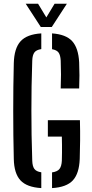

<svg xmlns="http://www.w3.org/2000/svg" viewBox="-20 -982 482 1009"><path d="M197 6.5Q121 2 87.5 -34.2Q54 -70.5 52.5 -146.5Q51 -207.5 50.2 -271Q49.5 -334.5 49.5 -398.8Q49.5 -463 50.2 -526.5Q51 -590 52.5 -650Q54.5 -728 88 -765Q121.5 -802 197 -806.5V-724Q170.5 -720 160.5 -706Q150.5 -692 149.5 -663.5Q147 -594 146 -529Q145 -464 145 -400.5Q145 -337 146 -272Q147 -207 149.5 -137Q150.5 -108.5 160.5 -94.5Q170.5 -80.5 197 -76.5ZM253.5 6.5V-76Q281.5 -80 292.5 -94Q303.5 -108 305 -137Q305.5 -158.5 305.8 -179.5Q306 -200.5 305.8 -221.5Q305.5 -242.5 305 -264H231.5V-350.5H400Q401.5 -292.5 401 -242.5Q400.5 -192.5 399 -146.5Q396 -70 362.8 -34Q329.5 2 253.5 6.5ZM299 -517Q300.5 -557 300.5 -590.5Q300.5 -624 299 -663.5Q297.5 -692 288 -705.5Q278.5 -719 253.5 -723.5V-806.5Q326.5 -801.5 359.2 -765.8Q392 -730 396 -654.5Q397.5 -620 397.5 -586Q397.5 -552 396 -517ZM194.5 -840 115 -962.5H180L223.5 -890.5L267 -962.5H331.5L252 -840Z"/></svg>

Font: Big Shoulders Stencil Text Thin SemiBold
Style: Regular
Weight: 600
Version: Version 2.001